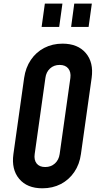

<svg xmlns="http://www.w3.org/2000/svg" viewBox="-20 -1002 539 1038"><path d="M209 16Q126.5 16 83.8 -35Q41 -86 52.5 -169L110.5 -581Q118.5 -636.5 146.8 -678.2Q175 -720 219.2 -743Q263.5 -766 318 -766Q400.5 -766 443.8 -715.2Q487 -664.5 475.5 -581L417.5 -169Q410 -113.5 381.5 -71.8Q353 -30 308.8 -7Q264.5 16 209 16ZM224.5 -99Q255.5 -99 276.8 -118.2Q298 -137.5 302.5 -169L360.5 -581Q364.5 -612.5 349 -631.8Q333.5 -651 302.5 -651Q271.5 -651 250.5 -631.8Q229.5 -612.5 225.5 -581L167.5 -169Q163 -137.5 178 -118.2Q193 -99 224.5 -99ZM205 -856.5 222.5 -982.5H317.5L300 -856.5ZM364.5 -856.5 381.5 -982.5H476.5L459 -856.5Z"/></svg>

Font: Mohave Light SemiBold
Style: Italic
Weight: 600
Italic angle: -8°
Version: Version 2.003